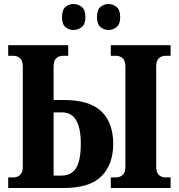

<svg xmlns="http://www.w3.org/2000/svg" viewBox="-20 -940 894 960"><path d="M524 -790Q500 -790 482.5 -804.5Q465 -819 465 -854Q465 -891 482.5 -905.5Q500 -920 524 -920Q544 -920 562.5 -905.5Q581 -891 581 -854Q581 -819 562.5 -804.5Q544 -790 524 -790ZM347 -790Q325 -790 307.5 -804.5Q290 -819 290 -854Q290 -891 307.5 -905.5Q325 -920 347 -920Q370 -920 388.5 -905.5Q407 -891 407 -854Q407 -819 388.5 -804.5Q370 -790 347 -790ZM21 0V-53H47Q67 -53 80.5 -65.5Q94 -78 94 -107V-607Q94 -636 80.5 -648.5Q67 -661 47 -661H21V-714H321V-661H295Q274 -661 261 -648.5Q248 -636 248 -607V-440H299Q428 -440 487 -383Q546 -326 546 -221Q546 -118 487.5 -59Q429 0 299 0ZM248 -62H286Q338 -62 361 -100.5Q384 -139 384 -221Q384 -378 291 -378H248ZM534 0V-53H560Q580 -53 593.5 -65.5Q607 -78 607 -107V-607Q607 -636 593.5 -648.5Q580 -661 560 -661H534V-714H833V-661H808Q787 -661 774 -648.5Q761 -636 761 -607V-107Q761 -78 774 -65.5Q787 -53 808 -53H833V0Z"/></svg>

Font: Noto Serif ExtraCondensed ExtraBold
Style: Regular
Weight: 800
Width: 2
Designer: Monotype Design Team
Foundry: Monotype Imaging Inc.
Version: Version 2.013; ttfautohint (v1.8.4.7-5d5b)